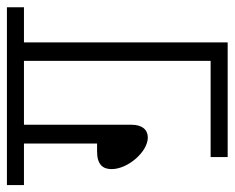

<svg xmlns="http://www.w3.org/2000/svg" viewBox="-80 -582 662 541"><g transform="rotate(-90 250.5 -311.0)"><path d="M79 -48V0H402V-574H501V-622H0V-574H117V-368H95C58 -368 45 -352 45 -327C45 -281 94 -225 134 -225C156 -225 170 -241 170 -271V-574H350V-48Z"/></g></svg>

Font: Noto Sans Devanagari UI SemiCondensed Light
Style: Regular
Weight: 300
Width: 4
Designer: Jelle Bosma - Monotype Design Team
Foundry: Monotype Imaging Inc.
Version: Version 2.004